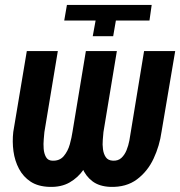

<svg xmlns="http://www.w3.org/2000/svg" viewBox="-20 -731 715 762"><path d="M359.4 -649.4H234.9L245.6 -711.4H582L573.2 -649.4H439.9L429.2 -587.4H348.1ZM320.8 -528.3H419.4L365.7 -208.5Q360.4 -168.5 347.2 -129.4Q334 -90.3 311.8 -58.1Q289.6 -25.9 256.1 -6.8Q222.7 12.2 176.3 10.7Q130.9 9.3 101.6 -10Q72.3 -29.3 55.4 -61Q38.6 -92.8 33.4 -130.9Q28.3 -168.9 32.7 -207.5L86.4 -528.3H209.5L156.2 -207Q155.3 -196.8 153.6 -178.2Q151.9 -159.7 153.3 -140.6Q154.8 -121.6 162.4 -107.9Q169.9 -94.2 187 -93.3Q216.3 -91.8 232.9 -111.3Q249.5 -130.9 257.1 -158.4Q264.6 -186 267.6 -207ZM551.8 -528.3H675.3L621.1 -208Q613.3 -152.3 589.6 -101.6Q565.9 -50.8 523.4 -19Q481 12.7 417.5 10.7Q373.5 8.8 346.7 -11.7Q319.8 -32.2 306.4 -64.9Q293 -97.7 290 -135Q287.1 -172.4 291 -207.5L345.2 -528.3H443.8L390.6 -207Q389.6 -194.8 387.9 -176Q386.2 -157.2 388.7 -138.7Q391.1 -120.1 399.9 -107.2Q408.7 -94.2 428.2 -93.3Q448.7 -92.3 461.7 -104.2Q474.6 -116.2 482.2 -134.8Q489.7 -153.3 493.4 -173.1Q497.1 -192.9 499 -207Z"/></svg>

Font: Roboto Condensed SemiBold
Style: Italic
Weight: 600
Italic angle: -12°
Designer: Christian Robertson
Foundry: Google
Version: Version 3.008; 2023